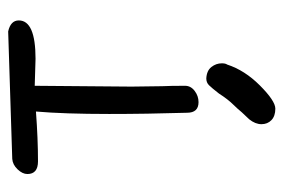

<svg xmlns="http://www.w3.org/2000/svg" viewBox="-132 -374 694 470"><g transform="rotate(-90 215.0 -139.0)"><path d="M400 -440Q400 -460 373 -466L61 -456Q47 -455 35.5 -443Q24 -431 24 -419Q24 -393 55 -393Q110 -393 177 -398Q171 -329 171 -219Q171 -127 174 -28Q174 0 200 0Q215 0 227.5 -9.5Q240 -19 240 -33Q240 -69 239 -89L238 -164L240 -401L306 -399Q400 -399 400 -440ZM295 57Q295 43 286 31.5Q277 20 258 19Q248 19 241.5 25.5Q235 32 221 50Q207 72 193 86Q185 94 175 106L158 124Q146 139 146 154Q146 169 156 178.5Q166 188 184 188Q203 188 241 150Q278 113 292 70Q295 66 295 57Z"/></g></svg>

Font: Patrick Hand SC
Style: Regular
Weight: 400
Designer: Patrick Wagesreiter
Foundry: Patrick Wagesreiter
Version: Version 2.001; ttfautohint (v1.8.2)